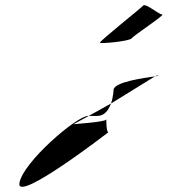

<svg xmlns="http://www.w3.org/2000/svg" viewBox="-20 -800 755 742"><path d="M55 -92C43 -14 399 -289 399 -289C389 -289 392 -348 390 -338C389 -329 274 -321 264 -320L323 -352H320C277 -352 67 -172 55 -92ZM323 -352H356C385 -352 400 -376 409 -400ZM366 -635C365 -630 480 -640 489 -652C498 -664 620 -744 607 -744C594 -744 541 -790 533 -778C524 -768 367 -643 366 -635ZM409 -400 579 -505C539 -499 424 -484 419 -454C419 -453 418 -426 409 -400ZM579 -505C594 -507 601 -508 585 -508Z"/></svg>

Font: Ampere
Style: ExtIta
Weight: 400
Version: Version 1